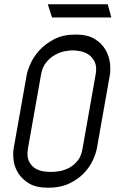

<svg xmlns="http://www.w3.org/2000/svg" viewBox="-20 -871 560 900"><path d="M428 -520Q435 -557 424.5 -579.5Q414 -602 396 -614.5Q378 -627 356.5 -631Q335 -635 320 -635Q305 -635 282.5 -630.5Q260 -626 237.5 -613.5Q215 -601 196.5 -578.5Q178 -556 172 -519L111 -175Q105 -137 115.5 -115.5Q126 -94 144 -82.5Q162 -71 183.5 -68Q205 -65 220 -65Q235 -65 257.5 -68.5Q280 -72 302.5 -83.5Q325 -95 343 -116.5Q361 -138 367 -175ZM434 -175Q430 -153 416 -121.5Q402 -90 375 -61Q348 -32 306 -11.5Q264 9 206 9Q149 9 115.5 -11.5Q82 -32 64.5 -61Q47 -90 43.5 -121.5Q40 -153 44 -175L105 -519Q109 -541 123.5 -573.5Q138 -606 165.5 -636Q193 -666 234.5 -687.5Q276 -709 334 -709Q391 -709 424.5 -688Q458 -667 475 -637Q492 -607 495.5 -574.5Q499 -542 495 -520ZM485 -851 502 -789H224L204 -851Z"/></svg>

Font: Marvel
Style: Bold Italic
Weight: 700
Italic angle: -12°
Designer: Carolina Trebol
Foundry: Carolina Trebol
Version: Version 1.001